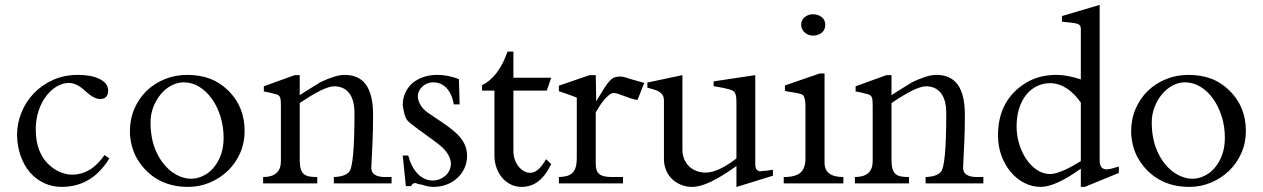

<svg xmlns="http://www.w3.org/2000/svg" viewBox="-20 -746 5136 781"><path d="M424.8 -101.6Q354 14.2 231 14.2Q192.4 14.2 159.4 -1.2Q126.5 -16.6 102.3 -44.4Q78.1 -72.3 64.2 -111.1Q50.3 -149.9 49.3 -196.3Q49.3 -243.2 66.9 -287.4Q84.5 -331.5 116.9 -365.7Q149.4 -399.9 195.3 -420.7Q241.2 -441.4 297.9 -441.4Q322.8 -441.4 344.7 -437.5Q366.7 -433.6 383.5 -425.5Q400.4 -417.5 410.2 -405.8Q419.9 -394 419.9 -377.9Q419.9 -343.3 387.2 -343.3Q362.3 -343.3 328.1 -374.5Q310.1 -392.1 292.7 -400.4Q275.4 -408.7 260.7 -408.7Q235.8 -408.7 211.7 -394.8Q187.5 -380.9 168.2 -355.7Q148.9 -330.6 137.2 -295.9Q125.5 -261.2 125.5 -219.7Q125.5 -110.8 198.7 -60.1Q215.8 -48.8 234.9 -42.2Q253.9 -35.6 274.4 -35.6Q311 -35.6 343.8 -54.9Q376.5 -74.2 405.3 -115.2Z M889.6 -185.5Q889.6 -231.4 876.7 -272.5Q863.8 -313.5 841.8 -344.2Q819.8 -375 790.3 -393.1Q760.7 -411.1 727.1 -411.1Q701.7 -411.1 677.2 -398.2Q652.8 -385.3 634 -362.8Q615.2 -340.3 603.8 -310.8Q592.3 -281.2 592.3 -248Q592.3 -183.1 614 -132.6Q635.7 -82 675.3 -49.8Q693.8 -35.6 715.1 -27.3Q736.3 -19 756.8 -19Q781.7 -19 805.7 -30.3Q829.6 -41.5 848.1 -63Q866.7 -84.5 878.2 -115.2Q889.6 -146 889.6 -185.5ZM975.1 -212.9Q975.1 -164.6 956.5 -122.8Q938 -81.1 906.2 -50.8Q874.5 -20.5 833 -3.2Q791.5 14.2 745.1 14.2Q676.8 14.2 624.8 -14.4Q572.8 -43 539.6 -97.2Q524.9 -120.6 516.8 -150.9Q508.8 -181.2 508.3 -210.4Q508.3 -261.2 526.6 -303.7Q544.9 -346.2 576.7 -376.7Q608.4 -407.2 650.9 -424.3Q693.4 -441.4 741.7 -441.4Q792.5 -441.4 833.7 -426Q875 -410.6 908.7 -377.4Q975.1 -312 975.1 -212.9Z M1572.8 0H1337.9V-25.9Q1382.3 -27.3 1399.4 -46.4Q1421.9 -67.9 1421.9 -284.7Q1421.9 -339.8 1400.1 -367.4Q1378.4 -395 1339.4 -395Q1318.8 -395 1282.5 -377Q1246.1 -358.9 1199.2 -326.7V-96.7Q1199.2 -73.7 1203.1 -59.8Q1207 -45.9 1215.6 -38.3Q1224.1 -30.8 1237.5 -28.3Q1251 -25.9 1270.5 -25.9V0H1050.3V-25.9Q1122.6 -25.9 1122.6 -90.3V-315.4Q1122.6 -330.6 1121.6 -339.6Q1120.6 -348.6 1117.4 -353.5Q1114.3 -358.4 1108.4 -360.8Q1102.5 -363.3 1093.3 -365.2Q1083.5 -367.7 1073.2 -370.1Q1063 -372.6 1053.2 -374V-395L1178.7 -440.4H1199.2V-358.9Q1206.5 -363.8 1220 -372.3Q1233.4 -380.9 1247.1 -389.2Q1260.7 -397.5 1271.2 -404.1Q1281.7 -410.6 1283.2 -411.6Q1311.5 -425.3 1336.9 -433.3Q1362.3 -441.4 1380.9 -441.4Q1440.4 -441.4 1469 -401.1Q1497.6 -360.8 1497.6 -278.3Q1497.6 -222.2 1495.4 -170.4Q1493.2 -118.7 1490.7 -71.3V-69.8Q1490.7 -68.8 1490.5 -68.4Q1490.2 -67.9 1490.2 -67.4V-63Q1490.2 -45.4 1504.2 -35.6Q1518.1 -25.9 1546.9 -25.9H1572.8Z M1879.9 -111.3Q1879.9 -84.5 1869.1 -61.5Q1858.4 -38.6 1840.1 -21.7Q1821.8 -4.9 1796.9 4.6Q1772 14.2 1743.2 14.2Q1730.5 14.2 1718.3 11.5Q1706.1 8.8 1694.8 4.9Q1686.5 4.4 1678.5 1.5Q1670.4 -1.5 1667.5 -1.5Q1664.6 -1.5 1659.9 1.7Q1655.3 4.9 1651.4 11.2H1630.9L1618.2 -113.3H1640.6Q1646 -91.8 1655.3 -73.2Q1664.6 -54.7 1677.2 -41Q1689.9 -27.3 1706.1 -19.5Q1722.2 -11.7 1740.7 -11.7Q1754.9 -11.7 1768.1 -16.8Q1781.2 -22 1791.5 -31Q1801.8 -40 1807.9 -52.7Q1814 -65.4 1814 -80.6Q1814 -95.2 1805.9 -111.6Q1797.9 -127.9 1780.8 -145Q1774.9 -150.9 1763.7 -159.7Q1752.4 -168.5 1738.5 -178.5Q1724.6 -188.5 1709.7 -199.5Q1694.8 -210.4 1680.9 -220.5Q1667 -230.5 1655.8 -239.5Q1644.5 -248.5 1638.2 -254.9Q1628.9 -266.1 1624.8 -283.9Q1620.6 -301.8 1618.2 -318.4Q1618.2 -346.2 1628.7 -368.9Q1639.2 -391.6 1657.7 -407.7Q1676.3 -423.8 1702.4 -432.6Q1728.5 -441.4 1759.3 -441.4Q1801.8 -441.4 1846.7 -424.3L1849.6 -321.3H1825.7Q1822.8 -341.3 1815.7 -357.7Q1808.6 -374 1798.1 -386Q1787.6 -397.9 1773.4 -404.5Q1759.3 -411.1 1742.2 -411.1Q1730.5 -411.1 1719.2 -407Q1708 -402.8 1699.2 -395Q1690.4 -387.2 1685.1 -376.7Q1679.7 -366.2 1679.7 -353.5Q1679.7 -339.4 1688.5 -322.5Q1697.3 -305.7 1712.9 -293.5Q1716.8 -289.6 1733.4 -278.8Q1750 -268.1 1773.9 -251.5Q1801.8 -232.9 1822 -216.3Q1842.3 -199.7 1855 -183.3Q1867.7 -167 1873.8 -149.4Q1879.9 -131.8 1879.9 -111.3Z M2222.2 -78.6Q2200.2 -32.7 2170.7 -9.3Q2141.1 14.2 2101.6 14.2Q2077.6 14.2 2057.4 4.2Q2037.1 -5.9 2022.5 -23.2Q2007.8 -40.5 1999.5 -64Q1991.2 -87.4 1991.2 -113.8V-377.4H1940.9V-399.4Q1973.1 -415 1999.5 -449Q2025.9 -482.9 2044.4 -536.1H2068.4V-429.7H2222.2L2204.1 -377.4H2068.4V-130.4Q2068.4 -113.8 2073.7 -97.9Q2079.1 -82 2088.6 -69.8Q2098.1 -57.6 2110.6 -50.3Q2123 -43 2137.2 -43Q2169.9 -43 2201.2 -98.6Z M2600.6 -408.7 2573.2 -339.4Q2559.6 -341.3 2545.4 -345.9Q2531.2 -350.6 2518.6 -355.5Q2505.9 -360.4 2495.1 -364Q2484.4 -367.7 2477.1 -367.7Q2466.8 -367.7 2456.1 -358.6Q2445.3 -349.6 2435.1 -336.9Q2424.8 -324.2 2416.5 -310.8Q2408.2 -297.4 2403.3 -288.6V-80.6Q2403.3 -65.4 2406.5 -55.2Q2409.7 -44.9 2417.5 -38.3Q2425.3 -31.7 2438.2 -28.8Q2451.2 -25.9 2470.2 -25.9H2514.2V0H2253.4V-25.9Q2273.4 -26.4 2287.1 -30.5Q2300.8 -34.7 2309.6 -43.9Q2318.4 -53.2 2322.3 -67.9Q2326.2 -82.5 2326.2 -103.5V-349.1Q2309.1 -356 2290 -362.5Q2271 -369.1 2253.4 -375V-397.5L2378.4 -440.4H2403.3L2405.3 -334Q2425.8 -368.7 2438.7 -388.7Q2451.7 -408.7 2461.9 -418.9Q2472.2 -429.2 2481.9 -431.9Q2491.7 -434.6 2504.9 -434.6Q2510.7 -434.6 2521.5 -431.9Q2532.2 -429.2 2542 -425.3Z M3124 -31.2 2975.6 14.6V-70.8Q2916 -27.8 2871.8 -6.8Q2827.6 14.2 2795.4 14.2Q2771 14.2 2750 5.6Q2729 -2.9 2713.6 -17.8Q2698.2 -32.7 2689.5 -53.7Q2680.7 -74.7 2680.7 -99.6V-336.9Q2680.7 -352.1 2674.3 -360.8Q2668 -369.6 2658.2 -374.8Q2648.4 -379.9 2636.5 -382.8Q2624.5 -385.7 2613.3 -389.6V-410.2L2755.9 -440.4V-137.7Q2755.9 -116.7 2762.9 -99.4Q2770 -82 2782.5 -69.8Q2794.9 -57.6 2812.5 -50.8Q2830.1 -43.9 2850.6 -43.9Q2877 -43.9 2909.4 -59.6Q2941.9 -75.2 2975.6 -101.6V-330.6Q2975.6 -349.1 2973.1 -358.9Q2970.7 -368.7 2965.1 -373.8Q2959.5 -378.9 2950 -381.6Q2940.4 -384.3 2925.8 -387.7Q2915.5 -390.1 2904.1 -391.8Q2892.6 -393.6 2882.8 -395.5V-415L3052.2 -440.4V-76.7Q3052.2 -62.5 3058.3 -55.9Q3064.5 -49.3 3074.2 -48.8Q3078.1 -50.8 3085 -50.8Q3091.8 -50.8 3099.6 -51.8L3124 -55.7Z M3336.9 -645Q3336.9 -624.5 3322.5 -612.8Q3308.1 -601.1 3287.1 -601.1Q3278.3 -601.1 3269.5 -604.2Q3260.7 -607.4 3253.9 -613.3Q3247.1 -619.1 3242.9 -627.2Q3238.8 -635.3 3238.8 -645Q3238.8 -664.6 3253.2 -676.3Q3267.6 -688 3287.1 -688Q3308.1 -688 3322.5 -676.3Q3336.9 -664.6 3336.9 -645ZM3410.6 0H3168V-25.9Q3216.3 -25.9 3236.3 -43.9Q3256.3 -62 3256.3 -101.1V-316.4Q3256.3 -333.5 3253.2 -345Q3250 -356.4 3246.1 -359.4Q3240.2 -363.3 3230.7 -365.5Q3221.2 -367.7 3210.7 -369.4Q3200.2 -371.1 3189.9 -372.8Q3179.7 -374.5 3172.9 -377V-398.4L3314.5 -447.3H3334V-83.5Q3334 -25.9 3410.6 -25.9Z M3980 0H3745.1V-25.9Q3789.6 -27.3 3806.6 -46.4Q3829.1 -67.9 3829.1 -284.7Q3829.1 -339.8 3807.4 -367.4Q3785.6 -395 3746.6 -395Q3726.1 -395 3689.7 -377Q3653.3 -358.9 3606.4 -326.7V-96.7Q3606.4 -73.7 3610.4 -59.8Q3614.3 -45.9 3622.8 -38.3Q3631.3 -30.8 3644.8 -28.3Q3658.2 -25.9 3677.7 -25.9V0H3457.5V-25.9Q3529.8 -25.9 3529.8 -90.3V-315.4Q3529.8 -330.6 3528.8 -339.6Q3527.8 -348.6 3524.7 -353.5Q3521.5 -358.4 3515.6 -360.8Q3509.8 -363.3 3500.5 -365.2Q3490.7 -367.7 3480.5 -370.1Q3470.2 -372.6 3460.4 -374V-395L3585.9 -440.4H3606.4V-358.9Q3613.8 -363.8 3627.2 -372.3Q3640.6 -380.9 3654.3 -389.2Q3668 -397.5 3678.5 -404.1Q3689 -410.6 3690.4 -411.6Q3718.8 -425.3 3744.1 -433.3Q3769.5 -441.4 3788.1 -441.4Q3847.7 -441.4 3876.2 -401.1Q3904.8 -360.8 3904.8 -278.3Q3904.8 -222.2 3902.6 -170.4Q3900.4 -118.7 3897.9 -71.3V-69.8Q3897.9 -68.8 3897.7 -68.4Q3897.5 -67.9 3897.5 -67.4V-63Q3897.5 -45.4 3911.4 -35.6Q3925.3 -25.9 3954.1 -25.9H3980Z M4376.5 -328.6Q4350.1 -366.7 4318.1 -387.2Q4286.1 -407.7 4251 -407.7Q4222.7 -407.7 4197.8 -395.5Q4172.9 -383.3 4154.5 -360.6Q4136.2 -337.9 4125.7 -305.2Q4115.2 -272.5 4115.2 -231.9Q4115.2 -195.3 4125.7 -160.6Q4136.2 -126 4154.8 -98.6Q4173.3 -71.3 4198.2 -54.7Q4223.1 -38.1 4252.4 -38.1Q4263.7 -38.1 4278.3 -42.5Q4293 -46.9 4309.6 -54.2Q4326.2 -61.5 4343.3 -71Q4360.4 -80.6 4376.5 -90.8ZM4531.2 -42.5 4392.6 14.2H4376.5V-60.1Q4325.7 -23.4 4284.7 -4.6Q4243.7 14.2 4212.9 14.2Q4178.7 14.2 4147.2 -1.7Q4115.7 -17.6 4091.8 -45.9Q4067.9 -74.2 4053.7 -112.5Q4039.6 -150.9 4039.6 -196.3Q4039.6 -338.9 4153.3 -409.2Q4181.2 -425.8 4210.9 -433.3Q4240.7 -440.9 4273.4 -441.4Q4299.8 -441.4 4326.4 -436.3Q4353 -431.2 4376.5 -422.9V-626.5Q4376.5 -633.8 4375 -638.2Q4373.5 -642.6 4369.6 -645.5Q4365.7 -648.4 4358.2 -650.4Q4350.6 -652.3 4337.9 -653.8L4299.8 -657.7V-680.7L4453.1 -726.1V-93.8Q4453.1 -57.1 4481.4 -57.1Q4491.2 -57.1 4504.9 -61Q4518.6 -64.9 4531.2 -68.8Z M4962.4 -185.5Q4962.4 -231.4 4949.5 -272.5Q4936.5 -313.5 4914.6 -344.2Q4892.6 -375 4863 -393.1Q4833.5 -411.1 4799.8 -411.1Q4774.4 -411.1 4750 -398.2Q4725.6 -385.3 4706.8 -362.8Q4688 -340.3 4676.5 -310.8Q4665 -281.2 4665 -248Q4665 -183.1 4686.8 -132.6Q4708.5 -82 4748 -49.8Q4766.6 -35.6 4787.8 -27.3Q4809.1 -19 4829.6 -19Q4854.5 -19 4878.4 -30.3Q4902.3 -41.5 4920.9 -63Q4939.5 -84.5 4950.9 -115.2Q4962.4 -146 4962.4 -185.5ZM5047.9 -212.9Q5047.9 -164.6 5029.3 -122.8Q5010.7 -81.1 4979 -50.8Q4947.3 -20.5 4905.8 -3.2Q4864.3 14.2 4817.9 14.2Q4749.5 14.2 4697.5 -14.4Q4645.5 -43 4612.3 -97.2Q4597.7 -120.6 4589.6 -150.9Q4581.5 -181.2 4581.1 -210.4Q4581.1 -261.2 4599.4 -303.7Q4617.7 -346.2 4649.4 -376.7Q4681.2 -407.2 4723.6 -424.3Q4766.1 -441.4 4814.5 -441.4Q4865.2 -441.4 4906.5 -426Q4947.8 -410.6 4981.4 -377.4Q5047.9 -312 5047.9 -212.9Z"/></svg>

Font: XB Niloofar
Style: Regular
Weight: 400
Designer: Behnam
Foundry: Irmug
Version: Version 7.201 2008